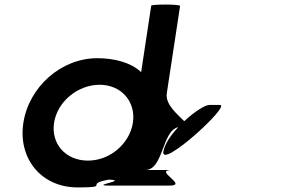

<svg xmlns="http://www.w3.org/2000/svg" viewBox="-20 -810 1286 838"><path d="M82 -274C58 -118 160 8 319 8C469 8 342 -6 455 -26C544 -23 370 0 455 0H720C805 0 646 -68 730 -68H614C694 -68 686 -239 758 -255C725 -220 698 -180 693 -148C681 -70 990 -352 940 -352H894C875 -352 828 -322 784 -281C760 -307 700 -352 708 -403L766 -784C767 -792 641 -792 640 -785L596 -495C551 -538 477 -556 405 -556C246 -556 106 -430 82 -274ZM216 -274C230 -366 319 -440 415 -440C510 -440 574 -366 560 -274C546 -184 461 -109 364 -109C265 -109 202 -184 216 -274Z"/></svg>

Font: Ampere
Style: Ita
Weight: 400
Version: Version 1